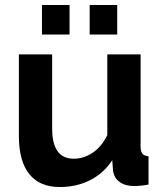

<svg xmlns="http://www.w3.org/2000/svg" viewBox="-20 -743 658 773"><path d="M260 -723H149V-604H260ZM452 -723H341V-604H452ZM432 -98 435 -56Q439 -27 461.5 -10.5Q484 6 520 6Q546 6 578 0V-114Q561 -115 553.5 -124Q546 -133 546 -154V-524H412V-199Q389 -152 353 -128Q317 -104 277 -104Q190 -104 190 -225V-524H56V-196Q56 -94 98 -42Q140 10 221 10Q288 10 342.5 -17.5Q397 -45 432 -98Z"/></svg>

Font: RT Raleway Bold
Style: Regular
Weight: 400
Designer: Matt McInerney, Pablo Impallari, Rodrigo Fuenzalida — Edited by Milan Moffatt in April 2016
Foundry: Matt McInerney, Pablo Impallari, Rodrigo Fuenzalida — Edited by Milan Moffatt in April 2016
Version: Version 3.001